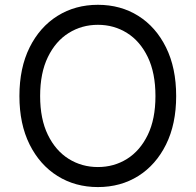

<svg xmlns="http://www.w3.org/2000/svg" viewBox="-20 -757 802 787"><path d="M381.3 9.8Q288.6 9.8 215.8 -35.6Q143.1 -81.1 101.3 -164.8Q59.6 -248.5 59.6 -363.3Q59.6 -478.5 101.3 -562.5Q143.1 -646.5 215.8 -691.9Q288.6 -737.3 381.3 -737.3Q474.6 -737.3 546.9 -691.9Q619.1 -646.5 660.6 -562.5Q702.1 -478.5 702.1 -363.3Q702.1 -248.5 660.6 -164.8Q619.1 -81.1 546.9 -35.6Q474.6 9.8 381.3 9.8ZM381.3 -72.3Q447.3 -72.3 500.7 -105.7Q554.2 -139.2 585.7 -204.1Q617.2 -269 617.2 -363.3Q617.2 -458 585.7 -523.2Q554.2 -588.4 500.7 -621.8Q447.3 -655.3 381.3 -655.3Q315.4 -655.3 261.7 -621.8Q208 -588.4 176.3 -523.2Q144.5 -458 144.5 -363.3Q144.5 -269 176.3 -204.1Q208 -139.2 261.7 -105.7Q315.4 -72.3 381.3 -72.3Z"/></svg>

Font: Inter
Style: Regular
Weight: 400
Designer: Rasmus Andersson
Foundry: rsms
Version: Version 4.000;git-8c9346024